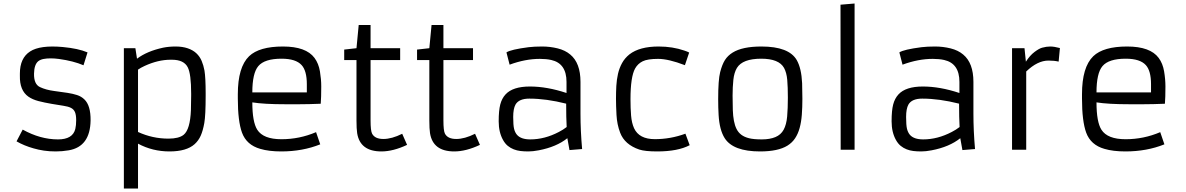

<svg xmlns="http://www.w3.org/2000/svg" viewBox="-20 -857 6787 1099"><path d="M109.9 -115.2Q210.4 -59.1 312 -59.1Q396.5 -59.1 411.1 -119.1Q416 -139.6 416 -169.2Q416 -198.7 409.2 -215.1Q402.3 -231.4 386.2 -239.5Q370.1 -247.6 343.5 -251.5Q316.9 -255.4 275.9 -262.5Q234.9 -269.5 200.7 -278.3Q166.5 -287.1 142.6 -303.7Q91.8 -339.4 93.8 -423.8V-436Q93.8 -524.9 152.3 -562.5Q209 -599.6 339.4 -587.9Q428.2 -579.6 481 -557.1L458 -483.4Q399.4 -508.3 317.4 -519.5Q292 -522.9 269.8 -522.9Q247.6 -522.9 229.5 -519.5Q211.4 -516.1 199.2 -506.8Q175.8 -487.8 174.8 -436Q173.3 -375 209 -358.4Q243.2 -342.3 290 -336.2Q336.9 -330.1 366.7 -325.4Q396.5 -320.8 420.9 -313Q445.3 -305.2 462.9 -288.1Q499.5 -253.4 498.5 -167.5Q496.1 -17.6 373.5 3.4Q336.4 9.8 299.3 9.8Q262.2 9.8 231.2 5.1Q200.2 0.5 171.9 -7.8Q118.2 -22.9 74.7 -47.9Z M770 -34.7V222.2H689V-581.1H754.9L764.2 -521Q821.3 -564 913.1 -584Q946.3 -590.8 985.4 -590.8Q1024.4 -590.8 1054.4 -580.6Q1084.5 -570.3 1104 -552Q1123.5 -533.7 1134.3 -508.3Q1145 -482.9 1150.4 -453.1Q1157.2 -412.1 1157.2 -322.3V-311Q1157.2 -196.8 1149.4 -152.8Q1141.6 -108.9 1128.9 -80.3Q1116.2 -51.8 1093.8 -31.7Q1047.4 9.8 950.2 9.8Q853 9.8 770 -34.7ZM770 -101.6Q853 -63.5 944.3 -63.5Q1003.9 -63.5 1031.2 -85.4Q1068.4 -115.7 1072.8 -226.6Q1074.2 -263.2 1074.2 -310.5V-321.3Q1074.2 -433.6 1054.7 -471.7Q1032.7 -515.1 963.9 -515.1H956.5Q884.8 -515.1 807.6 -479.5Q785.2 -469.2 770 -458.5Z M1813 -30.8Q1711.9 9.8 1589.8 9.8Q1519 9.8 1469.7 -4.9Q1391.1 -27.3 1365.2 -97.7Q1341.3 -163.6 1341.3 -293V-317.9Q1341.3 -472.7 1405.8 -535.2Q1463.9 -590.8 1599.6 -590.8Q1731.9 -590.8 1780.3 -525.4Q1803.7 -493.7 1811.3 -448.5Q1818.8 -403.3 1818.8 -362.3Q1818.8 -298.3 1815.9 -263.2Q1747.1 -260.3 1692.4 -260.3Q1692.4 -260.3 1613.8 -260.3Q1490.7 -260.3 1424.3 -271Q1424.3 -158.7 1452.6 -114.3Q1487.3 -60.1 1590.8 -60.1Q1694.3 -60.1 1789.1 -100.6ZM1736.3 -328.1V-375Q1736.3 -451.7 1706.5 -484.4Q1673.3 -521 1591.8 -521Q1494.1 -521 1458.5 -478.5Q1424.3 -438 1424.3 -328.1Z M2310.1 -27.8Q2230.5 9.8 2163.1 9.8Q2041 9.8 2024.4 -94.7Q2020.5 -119.6 2020.5 -167V-513.2H1950.2V-573.2L2020.5 -581.1L2033.2 -713.9H2101.1V-581.1H2270.5V-513.2H2101.1V-168.5Q2101.1 -108.4 2109.9 -91.8Q2126 -61.5 2174.3 -61.5Q2222.7 -61.5 2282.2 -91.3Z M2727.1 -27.8Q2647.5 9.8 2580.1 9.8Q2458 9.8 2441.4 -94.7Q2437.5 -119.6 2437.5 -167V-513.2H2367.2V-573.2L2437.5 -581.1L2450.2 -713.9H2518.1V-581.1H2687.5V-513.2H2518.1V-168.5Q2518.1 -108.4 2526.9 -91.8Q2543 -61.5 2591.3 -61.5Q2639.6 -61.5 2699.2 -91.3Z M3302.7 -206.1Q3302.7 -108.9 3312 -3.9L3239.7 2L3227.5 -65.9Q3165.5 -16.1 3063.5 3.4Q3030.3 9.8 3004.4 9.8Q2978.5 9.8 2958.7 7.3Q2939 4.9 2920.7 -2.2Q2902.3 -9.3 2886.7 -22Q2871.1 -34.7 2859.4 -55.7Q2834.5 -100.1 2834.5 -162.4Q2834.5 -224.6 2843.5 -259Q2852.5 -293.5 2873.5 -316.4Q2915 -361.8 3013.2 -361.8Q3111.3 -361.8 3222.7 -324.7V-388.2Q3222.7 -494.1 3135.3 -513.7Q3106.9 -520 3070.3 -520Q2986.8 -520 2897 -486.8L2878.9 -557.1Q2903.8 -573.7 3005.9 -586.9Q3038.1 -590.8 3083.3 -590.8Q3128.4 -590.8 3171.9 -580.1Q3215.3 -569.3 3244.1 -544.9Q3302.7 -496.6 3302.7 -388.2ZM3220.7 -263.7Q3106.4 -292.5 3009.8 -292.5Q2950.2 -292.5 2930.7 -258.3Q2917.5 -234.4 2917.5 -187.5Q2917.5 -140.6 2922.6 -119.6Q2927.7 -98.6 2939.5 -85Q2962.4 -59.1 3015.1 -59.1Q3097.7 -59.1 3178.7 -101.6Q3203.6 -114.3 3223.6 -129.9Q3220.7 -182.6 3220.7 -263.7Z M3927.7 -25.9Q3859.9 9.8 3741.7 9.8Q3671.9 9.8 3639.2 -1Q3555.7 -29.3 3529.8 -97.2Q3511.7 -144.5 3508.8 -199.2Q3505.9 -253.9 3505.9 -291.5Q3505.9 -329.1 3507.8 -365Q3509.8 -400.9 3517.3 -434.1Q3524.9 -467.3 3540.5 -495.8Q3556.2 -524.4 3583 -545.9Q3641.1 -590.8 3750 -590.8Q3830.1 -590.8 3897.5 -567.4Q3915.5 -561.5 3924.8 -556.2L3900.4 -483.9Q3806.6 -520 3746.8 -520Q3687 -520 3658.9 -506.3Q3630.9 -492.7 3615.2 -464.8Q3588.9 -417 3588.9 -289.1Q3588.9 -237.8 3592.3 -195.6Q3595.7 -153.3 3609.4 -123Q3638.2 -60.5 3728.3 -60.5Q3818.4 -60.5 3903.3 -91.8Z M4090.8 -289.1Q4090.8 -399.9 4102.1 -443.8Q4113.3 -487.8 4129.6 -513.4Q4146 -539.1 4173.8 -556.2Q4229.5 -590.8 4338.4 -590.8Q4495.6 -590.8 4540.5 -513.2Q4567.4 -466.3 4571.3 -380.9Q4572.8 -340.3 4572.8 -291.5Q4572.8 -242.7 4569.6 -200.4Q4566.4 -158.2 4557.1 -124.5Q4547.9 -90.8 4531.2 -65.7Q4514.6 -40.5 4487.3 -23.4Q4433.6 9.8 4330.6 9.8Q4176.3 9.8 4127.9 -66.4Q4098.1 -113.8 4093.3 -199.2Q4090.8 -240.2 4090.8 -289.1ZM4467.8 -468.3Q4438.5 -521 4337.4 -521Q4230.5 -521 4198.2 -468.3Q4182.1 -441.4 4177.7 -399.9Q4173.3 -358.4 4173.3 -309.6Q4173.3 -260.7 4174.6 -226.8Q4175.8 -192.9 4180.9 -165.8Q4186 -138.7 4196 -118.7Q4206.1 -98.6 4223.6 -85.4Q4241.2 -72.3 4267.8 -65.7Q4294.4 -59.1 4340.6 -59.1Q4386.7 -59.1 4418.2 -72.3Q4449.7 -85.4 4465.6 -114.5Q4481.4 -143.6 4485.6 -189.9Q4489.7 -236.3 4489.7 -297.9Q4489.7 -359.4 4486.1 -400.4Q4482.4 -441.4 4467.8 -468.3Z M4791 -830.1 4871.6 -836.9V0H4792Z M5551.8 -206.1Q5551.8 -108.9 5561 -3.9L5488.8 2L5476.6 -65.9Q5414.6 -16.1 5312.5 3.4Q5279.3 9.8 5253.4 9.8Q5227.5 9.8 5207.8 7.3Q5188 4.9 5169.7 -2.2Q5151.4 -9.3 5135.7 -22Q5120.1 -34.7 5108.4 -55.7Q5083.5 -100.1 5083.5 -162.4Q5083.5 -224.6 5092.5 -259Q5101.6 -293.5 5122.6 -316.4Q5164.1 -361.8 5262.2 -361.8Q5360.4 -361.8 5471.7 -324.7V-388.2Q5471.7 -494.1 5384.3 -513.7Q5356 -520 5319.3 -520Q5235.8 -520 5146 -486.8L5127.9 -557.1Q5152.8 -573.7 5254.9 -586.9Q5287.1 -590.8 5332.3 -590.8Q5377.4 -590.8 5420.9 -580.1Q5464.4 -569.3 5493.2 -544.9Q5551.8 -496.6 5551.8 -388.2ZM5469.7 -263.7Q5355.5 -292.5 5258.8 -292.5Q5199.2 -292.5 5179.7 -258.3Q5166.5 -234.4 5166.5 -187.5Q5166.5 -140.6 5171.6 -119.6Q5176.8 -98.6 5188.5 -85Q5211.4 -59.1 5264.2 -59.1Q5346.7 -59.1 5427.7 -101.6Q5452.6 -114.3 5472.7 -129.9Q5469.7 -182.6 5469.7 -263.7Z M5981.4 -510.3Q5918.9 -510.3 5854 -447.8V0H5772.9V-581.1H5844.2L5852.1 -503.9Q5875 -539.6 5901.6 -559.6Q5928.2 -579.6 5945.3 -584Q5969.7 -590.8 5991.7 -590.8Q6013.7 -590.8 6046.9 -582L6039.6 -504.4Q6014.6 -510.3 5981.4 -510.3Z M6645 -30.8Q6543.9 9.8 6421.9 9.8Q6351.1 9.8 6301.8 -4.9Q6223.1 -27.3 6197.3 -97.7Q6173.3 -163.6 6173.3 -293V-317.9Q6173.3 -472.7 6237.8 -535.2Q6295.9 -590.8 6431.6 -590.8Q6564 -590.8 6612.3 -525.4Q6635.7 -493.7 6643.3 -448.5Q6650.9 -403.3 6650.9 -362.3Q6650.9 -298.3 6647.9 -263.2Q6579.1 -260.3 6524.4 -260.3Q6524.4 -260.3 6445.8 -260.3Q6322.8 -260.3 6256.3 -271Q6256.3 -158.7 6284.7 -114.3Q6319.3 -60.1 6422.9 -60.1Q6526.4 -60.1 6621.1 -100.6ZM6568.4 -328.1V-375Q6568.4 -451.7 6538.6 -484.4Q6505.4 -521 6423.8 -521Q6326.2 -521 6290.5 -478.5Q6256.3 -438 6256.3 -328.1Z"/></svg>

Font: Armata
Style: Regular
Weight: 400
Designer: Viktoriya Grabowska
Foundry: Viktoriya Grabowska
Version: Version 1.002